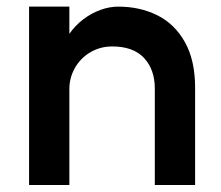

<svg xmlns="http://www.w3.org/2000/svg" viewBox="-20 -537 653 568"><path d="M311.8 -399.6Q276.4 -399.6 247 -382.2Q217.6 -364.8 201.1 -335.1Q184.6 -305.4 185.2 -270.8V10.2H66V-517.4H185.2V-437Q202.6 -461.8 226.3 -479.8Q250 -497.8 276.8 -507.6Q303.6 -517.4 329.8 -517.4Q393.8 -517.4 445.2 -491.9Q496.6 -466.4 526.9 -412.6Q557.2 -358.8 557.2 -277.6V10.2H438V-274.8Q438 -331 406.3 -365.3Q374.6 -399.6 311.8 -399.6Z"/></svg>

Font: SUIT Variable
Style: Regular
Weight: 400
Designer: Sunn Youn; Korean Glyphs from Source Han Sans (Sandoll Communications; Soo-young Jang, Joo-yeon Kang)
Foundry: Sunn
Version: Version 1.150;FEAKit 1.0